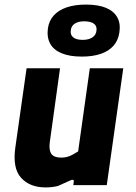

<svg xmlns="http://www.w3.org/2000/svg" viewBox="-20 -808 592 838"><path d="M179 10Q110 10 72 -32Q34 -74 47 -165L96 -510H242L197 -185Q193 -152 204.5 -136Q216 -120 248 -120Q260 -120 272 -123Q284 -126 296 -132.5Q308 -139 321 -147L372 -510H518L446 0H300L302 -16Q303 -22 298.5 -23Q294 -24 288 -21Q274 -15 260 -8.5Q246 -2 232 4Q219 7 206 8.5Q193 10 179 10ZM337 -561Q284 -561 249 -575.5Q214 -590 199 -617.5Q184 -645 189 -684Q194 -718 215 -741Q236 -764 271.5 -776Q307 -788 355 -788Q408 -788 442 -774Q476 -760 491.5 -733Q507 -706 501 -666Q496 -632 475.5 -608.5Q455 -585 420 -573Q385 -561 337 -561ZM341 -634Q367 -634 383 -644.5Q399 -655 401 -674Q404 -694 390 -704.5Q376 -715 347 -715Q322 -715 306.5 -705Q291 -695 289 -676Q286 -656 299.5 -645Q313 -634 341 -634Z"/></svg>

Font: Finlandica
Style: Italic
Weight: 400
Italic angle: -8°
Designer: Niklas Ekholm, Juho Hiilivirta, Jaakko Suomalainen
Foundry: Helsinki Type Studio
Version: Version 1.064